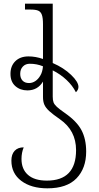

<svg xmlns="http://www.w3.org/2000/svg" viewBox="-20 -780 539 1045"><path d="M42 94Q42 60 59.5 41Q77 22 109 22Q97 51 97 85Q97 141 132.5 172Q168 203 235 203Q394 203 394 37Q394 -70 306 -131Q267 -158 248 -175.5Q229 -193 221.5 -210Q214 -227 214 -252V-336Q185 -288 129 -288Q90 -288 63.5 -311.5Q37 -335 37 -378Q37 -421 63.5 -447Q90 -473 135 -473Q174 -473 214 -459V-648Q214 -682 208 -699Q202 -716 188 -722Q174 -728 146 -728H116V-760H267V-437Q327 -411 367 -372.5Q407 -334 407 -307Q407 -291 393 -278Q375 -314 342 -345Q309 -376 267 -397V-254Q267 -234 271.5 -222.5Q276 -211 289.5 -198.5Q303 -186 333 -165Q398 -120 423.5 -71.5Q449 -23 449 45Q449 136 396.5 190.5Q344 245 238 245Q150 245 96 204.5Q42 164 42 94ZM199 -368Q211 -387 214 -419Q181 -433 142 -433Q119 -433 104.5 -418Q90 -403 90 -378Q90 -355 102.5 -341.5Q115 -328 138 -328Q156 -328 172 -338.5Q188 -349 199 -368Z"/></svg>

Font: Noto Serif Georgian Light
Style: Regular
Weight: 300
Designer: Monotype Design team
Foundry: Monotype Imaging Inc.
Version: Version 1.000